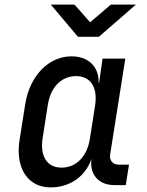

<svg xmlns="http://www.w3.org/2000/svg" viewBox="-20 -805 640 835"><path d="M319 -645H410L571 -785H462L372 -708L304 -785H201ZM200 10C285 10 353 -39 378 -115C368 -48 408 0 477 0H527L541 -89H496C471 -89 455 -107 459 -133L525 -550H426L411 -445H409C411 -514 365 -560 291 -560C192 -560 110 -476 90 -354L65 -196C46 -74 101 10 200 10ZM248 -76C185 -76 154 -124 165 -202L188 -349C200 -426 247 -474 311 -474C373 -474 405 -426 394 -349L371 -202C359 -124 311 -76 248 -76Z"/></svg>

Font: JetBrains Mono Medium
Style: Italic
Weight: 436
Italic angle: -9°
Monospace: yes
Designer: Philipp Nurullin, Konstantin Bulenkov
Foundry: JetBrains
Version: Version 2.305